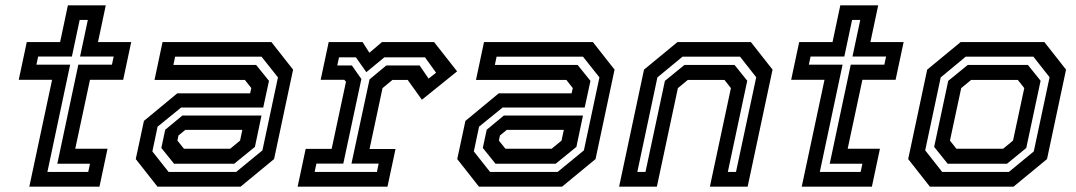

<svg xmlns="http://www.w3.org/2000/svg" viewBox="-20 -697 4020 717"><path d="M89.5 0 174.5 -399H50L80 -540H204.5L233.5 -677H375L346 -540H470L440 -399H316L261 -141.5H381.5L351.5 0ZM157 -55H309.5L316 -85.5H194L272.5 -455.5H398L404.5 -486H279L308 -622.5H277.5L248.5 -486H122.5L116 -455.5H242Z M568 0 487 -103 517.5 -245.5 642 -348.5H914L918.5 -368L894.5 -398.5H557L587 -540H993.5L1074.5 -437L1003.5 -103L878.5 0ZM630 -85.5 582.5 -144.5 597 -212.5 661 -265.5H956.5L932 -148.5L854.5 -85.5ZM609.5 -55H862L960 -135.5L1018 -408L956.5 -485.5H634L627.5 -454.5H936.5L984.5 -395L963 -295.5H656.5L568.5 -224L549 -131.5ZM667 -141.5H839.5L876.5 -172L885 -212H672L646.5 -191L642.5 -172Z M1091.5 0 1121.5 -141H1218.5L1272 -391.5L1266 -399H1177.5L1207.5 -540H1334L1359.5 -500L1406.5 -540H1601L1687 -430.5L1555.5 -324.5L1502.5 -398.5H1445.5L1408.5 -368L1360 -140.5H1457L1427 0ZM1155 -55H1387.5L1394 -86H1292.5L1360 -400.5L1422.5 -452.5H1547L1580.5 -403.5L1608.5 -425.5L1567 -483H1415.5L1348 -427.5L1309 -483H1246L1239.5 -452.5H1294L1329.5 -402L1262 -86H1161.5Z M1768.5 0 1687.5 -103 1718 -245.5 1842.5 -348.5H2114.5L2119 -368L2095 -398.5H1757.5L1787.5 -540H2194L2275 -437L2204 -103L2079 0ZM1830.5 -85.5 1783 -144.5 1797.5 -212.5 1861.5 -265.5H2157L2132.5 -148.5L2055 -85.5ZM1810 -55H2062.5L2160.5 -135.5L2218.5 -408L2157 -485.5H1834.5L1828 -454.5H2137L2185 -395L2163.5 -295.5H1857L1769 -224L1749.5 -131.5ZM1867.5 -141.5H2040L2077 -172L2085.5 -212H1872.5L1847 -191L1843 -172Z M2292 0 2385 -437 2510 -540H2784L2865 -437L2772 0H2631L2709.5 -368L2685.5 -398.5H2548.5L2511.5 -368L2433 0ZM2360 -55H2390.5L2463 -395L2536 -454.5H2723L2770.5 -395.5L2698 -55H2728.5L2804 -408.5L2743.5 -485.5H2529L2435 -408Z M2974 0 3059 -399H2934.5L2964.5 -540H3089L3118 -677H3259.5L3230.5 -540H3354.5L3324.5 -399H3200.5L3145.5 -141.5H3266L3236 0ZM3041.5 -55H3194L3200.5 -85.5H3078.5L3157 -455.5H3282.5L3289 -486H3163.5L3192.5 -622.5H3162L3133 -486H3007L3000.5 -455.5H3126.5Z M3452.5 0 3371.5 -103 3442.5 -437 3567.5 -540H3880L3961 -437L3890 -103L3765 0ZM3498.5 -55H3747.5L3840.5 -131.5L3899.5 -408.5L3839 -485.5H3586.5L3493 -408L3435 -135.5ZM3519 -85.5 3468.5 -148.5 3521 -395 3594 -454.5H3818.5L3866 -395.5L3812.5 -144.5L3740.5 -85.5ZM3551.5 -141.5H3726L3763 -172L3805 -368L3781 -398.5H3606.5L3569.5 -368L3527.5 -172Z"/></svg>

Font: Tourney SemiBold
Style: Italic
Weight: 600
Italic angle: -12°
Version: Version 1.015